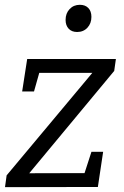

<svg xmlns="http://www.w3.org/2000/svg" viewBox="-20 -771 509 791"><path d="M404.9 -145.5 383.2 -0.7 0.6 0 7.3 -48.5 375.5 -488.9 385.2 -470.8H121L147.5 -491.2L120.1 -394.2H71.3L92 -528H457.5L450.5 -478.8L81 -33.8L80.3 -57.2L346.4 -57.9L320.3 -33.1L356.7 -145.5ZM297.7 -639.2Q275.6 -639.2 262.9 -652.7Q250.2 -666.3 250.2 -689Q250.2 -716.1 266.8 -733.6Q283.3 -751.2 309.1 -751.2Q331.1 -751.2 343.9 -738Q356.6 -724.8 356.6 -701.4Q356.6 -674.6 340.2 -656.9Q323.8 -639.2 297.7 -639.2Z"/></svg>

Font: Bitter Thin
Style: Italic
Weight: 100
Italic angle: -9°
Designer: Sol Matas, and Bitter project Authors
Foundry: Sol Matas
Version: Version 2.002